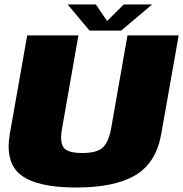

<svg xmlns="http://www.w3.org/2000/svg" viewBox="-20 -833 818 857"><path d="M319.5 4Q492 4 584.8 -51.2Q677.5 -106.5 700 -236.5L777.5 -675H549L476 -259.5Q465 -199 438.8 -174.5Q412.5 -150 347 -150Q281.5 -150 263.8 -174.8Q246 -199.5 257 -259.5L330 -675H101.5L24 -236.5Q1.5 -106.5 74.2 -51.2Q147 4 319.5 4ZM379.5 -696.5H521L659 -813H532L458 -739L408 -813H282Z"/></svg>

Font: Anybody UltraCondensed Thin Black
Style: Italic
Weight: 900
Italic angle: -10°
Version: Version 1.111